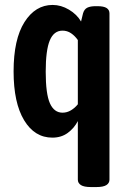

<svg xmlns="http://www.w3.org/2000/svg" viewBox="-20 -550 514 777"><path d="M348 207Q320 207 307.5 199Q295 191 295 177V-60Q280 -31 254 -12Q228 7 192 7Q120 7 77.5 -63.5Q35 -134 35 -261Q35 -391 79 -460.5Q123 -530 193 -530Q227 -530 259 -511Q291 -492 308 -463Q313 -484 316 -496Q321 -513 333.5 -519Q346 -525 367 -525H374Q400 -525 411.5 -517.5Q423 -510 423 -496V177Q423 191 410.5 199Q398 207 370 207ZM233 -94Q251 -94 267 -103.5Q283 -113 295 -128V-388Q283 -405 267.5 -415.5Q252 -426 233 -426Q198 -426 181.5 -386.5Q165 -347 165 -260Q165 -170 182 -132Q199 -94 233 -94Z"/></svg>

Font: Asap Condensed SemiBold
Style: Regular
Weight: 600
Width: 3
Designer: Pablo Cosgaya
Foundry: Omnibus-Type
Version: Version 3.001; ttfautohint (v1.8.4.7-5d5b)